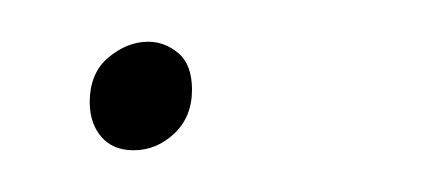

<svg xmlns="http://www.w3.org/2000/svg" viewBox="-20 -72 209 92"><path d="M44 0Q34 0 28.5 -6.5Q23 -13 23 -23Q23 -37 32 -44.5Q41 -52 51 -52Q59 -52 65.5 -46.5Q72 -41 72 -29Q72 -16 63.5 -8Q55 0 44 0Z"/></svg>

Font: Bitter Thin
Style: Italic
Weight: 100
Italic angle: -9°
Designer: Sol Matas, and Bitter project Authors
Foundry: Sol Matas
Version: Version 2.002